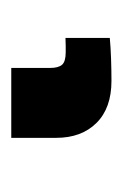

<svg xmlns="http://www.w3.org/2000/svg" viewBox="40 -22 214 334"><g transform="rotate(-90 147.0 145.0)"><path d="M173.3 231.9Q126 231.9 100.1 205.8Q74.2 179.7 74.2 135.7V57.6H195.8V125Q195.8 139.6 201.4 146Q207 152.3 223.1 152.3Q227.5 152.3 233.9 152.3Q240.2 152.3 248 151.9V229Q231.9 230.5 211.7 231.2Q191.4 231.9 173.3 231.9Z"/></g></svg>

Font: Inter 24pt ExtraBold
Style: Regular
Weight: 800
Designer: Rasmus Andersson
Foundry: rsms
Version: Version 4.001;git-66647c0bb